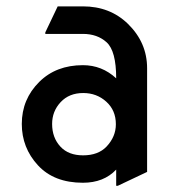

<svg xmlns="http://www.w3.org/2000/svg" viewBox="-20 -567 558 606"><path d="M444.3 -24.4 351.6 19.5H346.7V-31.7Q307.6 9.8 241.7 9.8Q150.4 9.8 99.6 -45.4Q48.8 -100.6 48.8 -175.8Q48.8 -253.9 104 -308.6Q157.2 -361.3 241.7 -361.3Q301.8 -361.3 346.7 -319.8Q346.7 -406.2 316.4 -433.6Q287.1 -460 241.7 -460H123V-464.8L162.1 -546.9H241.7Q327.1 -546.9 383.8 -491.7Q444.3 -432.6 444.3 -351.6ZM144.5 -175.8Q144.5 -132.3 170.9 -104Q196.3 -76.7 242.2 -76.7Q290 -76.7 316.4 -104.5Q345.7 -135.7 345.7 -174.8Q345.7 -218.8 315.4 -246.1Q285.2 -273.4 242.7 -273.4Q198.2 -273.4 171.4 -244.6Q144.5 -215.8 144.5 -175.8Z"/></svg>

Font: Nova Round
Style: Book
Weight: 400
Version: Version 2.000